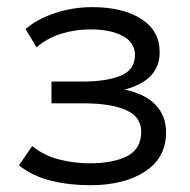

<svg xmlns="http://www.w3.org/2000/svg" viewBox="-20 -522 546 552"><path d="M239 10.5Q179 10.5 126.5 -2.5Q74 -15.5 34.5 -46.5L72.5 -102Q106 -75 149.2 -63.8Q192.5 -52.5 237 -52.5Q305.5 -52.5 345.8 -73.2Q386 -94 386 -143.5Q386 -186 342.5 -205.5Q299 -225 217.5 -225H128V-287.5H216Q286.5 -287.5 327.2 -304.5Q368 -321.5 368 -363.5Q368 -400 332.5 -418.8Q297 -437.5 239.5 -437.5Q195.5 -437.5 155.2 -424.8Q115 -412 85 -386L53.5 -438.5Q87 -467.5 138.5 -484.5Q190 -501.5 244.5 -501.5Q333.5 -501.5 386.2 -467.5Q439 -433.5 439 -372Q439 -290.5 338 -264.5Q396.5 -252.5 427 -220.8Q457.5 -189 457.5 -142Q457.5 -68.5 397.2 -29Q337 10.5 239 10.5Z"/></svg>

Font: Geologica ExtraLight
Style: Regular
Weight: 200
Designer: Sindre Bremnes, Frode Helland
Foundry: Monokrom Skriftforlag AS
Version: Version 1.010; ttfautohint (v1.8.4.7-5d5b);gftools[0.9.28]